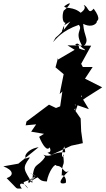

<svg xmlns="http://www.w3.org/2000/svg" viewBox="-76 -858 633 1152"><path d="M273 -513 257 -454 306 -413 282 -294 298 -309 285 -220 260 -210 218 -230 83 -129 78 -106 141 -112 111 -68 188 -55 159 -37C181 16 207 51 222 26C244 78 175 41 234 73C182 87 172 50 195 83C147 156 124 103 117 241C70 160 53 154 102 89C106 76 47 118 91 66C67 117 60 41 156 25L34 124L-56 140C5 163 9 195 -36 211C41 286 11 272 55 273C22 233 75 235 92 273C40 217 70 248 136 200C115 236 87 207 96 241C158 186 174 223 102 179C177 211 148 228 205 231C215 170 257 115 263 137C309 136 306 197 341 163C262 238 284 249 318 240C327 216 304 185 294 196C297 98 315 155 302 68C320 86 274 103 310 20C319 88 329 29 222 76L352 16L421 1L411 -71L408 -147L370 -202L379 -211L373 -232L457 -203L456 -205L410 -281L429 -300L430 -389L411 -257L377 -258L375 -184L394 -240L441 -273L537 -334L434 -386L480 -456H421L411 -475L471 -584L329 -586L372 -559L266 -497ZM309 -682C238 -606 273 -657 242 -605C261 -624 294 -673 397 -709C427 -673 354 -669 435 -556C360 -573 431 -573 375 -589C400 -617 407 -555 447 -563C452 -603 403 -572 434 -589C458 -625 429 -635 423 -715C499 -676 528 -755 486 -726C511 -728 534 -741 486 -806C452 -765 456 -820 426 -828C455 -795 375 -770 413 -777C363 -824 311 -802 310 -821C376 -867 325 -807 307 -795C298 -780 294 -722 317 -721C272 -637 310 -650 309 -706L346 -729Z"/></svg>

Font: Hussar Lance
Style: ExBdObl
Weight: 700
Foundry: Cannot Into Space Fonts, PlusOne Fonts
Version: Version 2.270